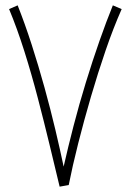

<svg xmlns="http://www.w3.org/2000/svg" viewBox="-20 -695 488 718"><path d="M203 3Q186 -68 165.5 -153Q145 -238 121.5 -328Q98 -418 71 -503.5Q44 -589 14 -661L46 -675Q73 -607 98.5 -528Q124 -449 146.5 -367.5Q169 -286 187 -210Q205 -134 218 -72Q234 -143 255 -224Q276 -305 301 -386.5Q326 -468 352 -542Q378 -616 402 -675L435 -661Q404 -591 375 -506.5Q346 -422 320 -333Q294 -244 272.5 -159Q251 -74 237 -3Z"/></svg>

Font: Noto Sans Arabic Cond ExtLt
Style: Regular
Weight: 200
Width: 3
Designer: Monotype Design Team, Nadine Chahine, Nizar Qandah and Khaled Hosny
Foundry: Monotype Imaging Inc.
Version: Version 2.012; ttfautohint (v1.8.4.7-5d5b)